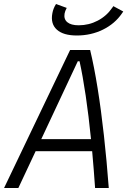

<svg xmlns="http://www.w3.org/2000/svg" viewBox="-36 -945 642 965"><path d="M-15.6 0 316.4 -693.8H417Q437 -611.3 454.6 -501.7Q472.2 -392.1 486.3 -264.4Q500.5 -136.7 510.7 0H441.9Q435.5 -93.8 427.2 -185.1H143.1L56.2 0ZM171.4 -245.6H421.4Q409.7 -363.3 394.8 -463.9Q379.9 -564.5 363.8 -637.2H355ZM350.1 -766.6Q282.2 -766.6 249.8 -795.9Q217.3 -825.2 227.1 -877.9Q231.4 -902.8 245.6 -924.8L299.3 -905.3Q290.5 -888.7 288.6 -877Q283.7 -849.1 302.2 -833.5Q320.8 -817.9 359.4 -817.9Q410.6 -817.9 455.3 -841.3Q500 -864.7 528.3 -906.2L533.7 -914.1L583.5 -887.2L577.1 -877.9Q541.5 -825.7 481.4 -796.1Q421.4 -766.6 350.1 -766.6Z"/></svg>

Font: Cascadia Code Light
Style: Italic
Weight: 300
Italic angle: -10°
Monospace: yes
Designer: Aaron Bell
Foundry: Saja Typeworks
Version: Version 2404.023; ttfautohint (v1.8.4)